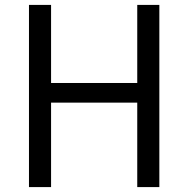

<svg xmlns="http://www.w3.org/2000/svg" viewBox="-20 -762 767 782"><path d="M539 0H629V-742H539V-424H188V-742H98V0H188V-344H539Z"/></svg>

Font: Cheyenne Sans
Style: Regular
Weight: 400
Designer: The Public Sans project authors (U.S. Web Design System), Libre Franklin designed by Pablo Impallari and Rodrigo Fuenzal
Foundry: The Cheyenne Sans Project Authors
Version: Version 2.007